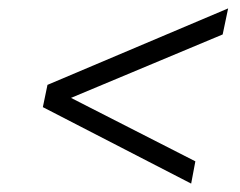

<svg xmlns="http://www.w3.org/2000/svg" viewBox="-20 -525 572 457"><path d="M510 -443 149 -292 445 -141 435 -88 82 -270 93 -323 523 -505Z"/></svg>

Font: Arapey
Style: Italic
Weight: 400
Italic angle: -12°
Designer: Eduardo Rodriguez Tunni
Foundry: Eduardo Rodriguez Tunni
Version: Version 3.000